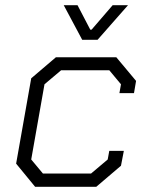

<svg xmlns="http://www.w3.org/2000/svg" viewBox="-20 -718 566 738"><path d="M42 -89 100 -417 195 -498H427L503 -407L495 -360H439L445 -394L400 -448H215L151 -394L100 -105L145 -51H330L394 -105L400 -138H456L445 -81L350 0H115ZM225 -698H278L327 -604H332L413 -698H472L355 -565H296Z"/></svg>

Font: Chakra Petch Light
Style: Italic
Weight: 300
Italic angle: -10°
Designer: Katatrad Aksorn Co.,Ltd.
Foundry: Cadson Demak Co.,Ltd.
Version: Version 1.000; ttfautohint (v1.6)